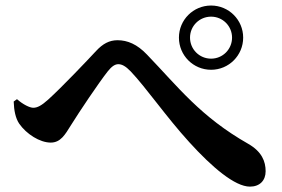

<svg xmlns="http://www.w3.org/2000/svg" viewBox="-20 -729 1040 708"><path d="M758.4 -471.7C823.7 -471.7 876.7 -524.6 876.7 -590.3C876.7 -655.7 823.7 -708.6 758.4 -708.6C692.7 -708.6 639.8 -655.7 639.8 -590.3C639.8 -524.6 692.7 -471.7 758.4 -471.7ZM901.7 -40.8C938.1 -40.8 959.5 -63.6 959.5 -97.4C959.5 -133.6 945.7 -169.6 895.9 -198.3C718.7 -299.1 637.2 -408.1 522 -527.7C485.7 -565.9 450 -580.7 413.4 -580.7C383.1 -580.7 359 -567.7 334.2 -540.9C302.6 -506.8 208.1 -407.3 157.6 -361.7C133.5 -340.1 118 -331.6 102.8 -331.6C89.6 -331.6 65.2 -343.5 42.6 -363.3L30.5 -354.6C31.6 -321.6 37.2 -293.2 50.8 -273C77.1 -235 126.7 -203.2 167 -203.2C203.4 -203.2 219.8 -232.2 241.5 -267.1C272.7 -317.3 343.2 -422.4 377.1 -465.6C392.3 -484.8 404.3 -492.3 416.3 -492.3C429.1 -492.3 442.8 -485.6 461.8 -465.9C518.4 -406.5 593.5 -297.3 678.1 -204.6C762.3 -111.9 846.2 -40.8 901.7 -40.8ZM758.4 -512.7C715.3 -512.7 680.7 -547.2 680.7 -590.3C680.7 -633.1 715.3 -667.6 758.4 -667.6C801.2 -667.6 835.7 -633.1 835.7 -590.3C835.7 -547.2 801.2 -512.7 758.4 -512.7Z"/></svg>

Font: Source Han Serif CN VF
Style: Regular
Weight: 250
Designer: Ryoko NISHIZUKA 西塚涼子 (kana & ideographs); Frank Grießhammer (Latin, Greek & Cyrillic); Wenlong ZHANG 张文龙 (bopomofo); San
Foundry: Adobe
Version: Version 2.002;hotconv 1.1.0;makeotfexe 2.6.0